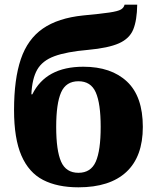

<svg xmlns="http://www.w3.org/2000/svg" viewBox="-20 -790 662 820"><path d="M315 10Q225 10 164 -21.5Q103 -53 71.5 -125.5Q40 -198 40 -320Q40 -452 69 -537.5Q98 -623 163 -668Q228 -713 335 -724Q410 -731 447 -736.5Q484 -742 496.5 -749.5Q509 -757 512 -770H566Q565 -703 549 -664Q533 -625 488 -605Q443 -585 356 -577Q264 -569 212.5 -550Q161 -531 139 -492.5Q117 -454 114 -387H118Q176 -505 336 -505Q455 -505 522.5 -441.5Q590 -378 590 -248Q590 -121 519.5 -55.5Q449 10 315 10ZM315 -52Q368 -52 389 -99.5Q410 -147 410 -248Q410 -348 389 -395.5Q368 -443 315 -443Q262 -443 241 -395.5Q220 -348 220 -248Q220 -147 241 -99.5Q262 -52 315 -52Z"/></svg>

Font: Noto Serif ExtraBold
Style: Regular
Weight: 800
Designer: Monotype Design Team
Foundry: Monotype Imaging Inc.
Version: Version 2.014